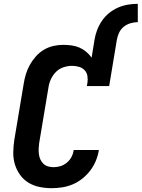

<svg xmlns="http://www.w3.org/2000/svg" viewBox="-20 -978 742 1006"><path d="M475 -768Q479 -794 488.5 -819.5Q498 -845 513.5 -868Q529 -891 551 -909Q573 -927 598 -938Q623 -949 649.5 -953.5Q676 -958 702 -958V-862Q683 -862 663 -856Q643 -850 627.5 -837Q612 -824 603.5 -805.5Q595 -787 592 -768ZM251 8Q218 8 186.5 1.5Q155 -5 129 -21Q103 -37 85 -62Q67 -87 58 -117Q49 -147 49.5 -179.5Q50 -212 55 -245L104 -538Q108 -564 115.5 -589Q123 -614 136 -637.5Q149 -661 167.5 -682Q186 -703 209.5 -717Q233 -731 259 -737Q285 -743 310 -743Q333 -743 355 -740Q377 -737 396.5 -728.5Q416 -720 432 -706.5Q448 -693 460 -676L475 -768H592L552 -527H435L438 -543Q441 -562 438 -580Q435 -598 423 -610.5Q411 -623 393.5 -628Q376 -633 357 -633Q335 -633 312.5 -625.5Q290 -618 273.5 -601.5Q257 -585 247 -563.5Q237 -542 234 -520L185 -227Q183 -212 182.5 -197.5Q182 -183 184 -168.5Q186 -154 192 -141.5Q198 -129 208 -119.5Q218 -110 232 -106Q246 -102 261 -102Q279 -102 297 -107.5Q315 -113 330.5 -126Q346 -139 355 -156.5Q364 -174 366 -192H498Q494 -165 483 -137.5Q472 -110 454 -86Q436 -62 412.5 -43Q389 -24 362 -12.5Q335 -1 306.5 3.5Q278 8 251 8Z"/></svg>

Font: Iosevka Aile Extrabold Oblique
Style: Regular
Weight: 800
Italic angle: -9°
Designer: Belleve Invis
Foundry: Belleve Invis
Version: Version 31.1.0; ttfautohint (v1.8.4)